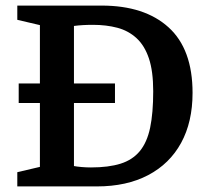

<svg xmlns="http://www.w3.org/2000/svg" viewBox="-20 -668 748 688"><path d="M42 0V-51L123 -70V-578L42 -597V-648H344Q498 -648 584 -570Q670 -492 670 -335Q670 -231 629 -156Q588 -81 511 -40.5Q434 0 327 0ZM306 -68Q369 -68 412 -81.5Q455 -95 481 -126.5Q507 -158 518 -210.5Q529 -263 529 -341Q529 -413 513.5 -459Q498 -505 469 -531.5Q440 -558 400.5 -568.5Q361 -579 313 -579Q293 -579 276.5 -578Q260 -577 245 -575V-73Q255 -71 272 -69.5Q289 -68 306 -68ZM47 -299V-369H392V-299Z"/></svg>

Font: Faustina Light SemiBold
Style: Regular
Weight: 600
Version: Version 1.200